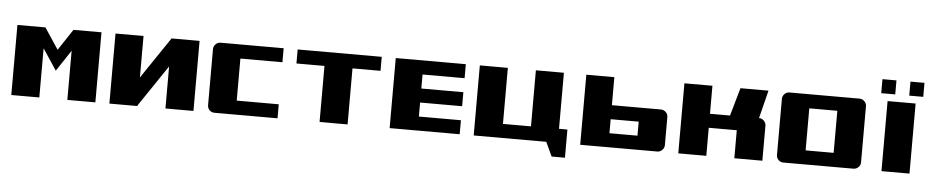

<svg xmlns="http://www.w3.org/2000/svg" viewBox="-42 -958 6644 1365"><g transform="rotate(5 3280.0 -275.5)"><path d="M450 -500H650V0H450V-351L350 -200L250 -351V0H50V-500H250L350 -349Z M1350 0H1150V-300L950 -4V0H750V-500H950V-204L1150 -500H1350Z M1950 -500V-400H1650V-100H1950V0H1500Q1479 0 1464.5 -14.5Q1450 -29 1450 -50V-450Q1450 -470 1464.5 -485Q1479 -500 1500 -500Z M2050 -500H2650V-400H2450V0H2250V-400H2050Z M2750 -500H3250V-400H2950V-300H3250V-200H2950V-100H3250V0H2750Z M3350 -500H3550V-100H3750V-500H3950V-100H4010V101H3915L3868 0H3350Z M4510 -100V-200H4310V-100ZM4110 -500H4310V-300H4660Q4680 -300 4695 -285.5Q4710 -271 4710 -250V-50Q4710 -30 4695 -15Q4680 0 4660 0H4110Z M4810 -500H5010V-300H5153L5210 -500H5410L5360 -300Q5380 -300 5395 -285Q5410 -270 5410 -250V0H5210V-200H5010V0H4810Z M6060 -500Q6080 -500 6095 -485Q6110 -470 6110 -450V-50Q6110 -29 6095 -14.5Q6080 0 6060 0H5560Q5539 0 5524.5 -14.5Q5510 -29 5510 -50V-450Q5510 -470 5524.5 -485Q5539 -500 5560 -500ZM5710 -400V-100H5910V-400Z M6260 -500H6460V0H6260ZM6210 -652H6310V-552H6210ZM6410 -652H6510V-552H6410Z"/></g></svg>

Font: Tokeely Brookings
Style: Regular
Weight: 400
Designer: Peter Wiegel
Foundry: Peter Wiegel
Version: Version 2.001